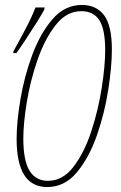

<svg xmlns="http://www.w3.org/2000/svg" viewBox="-20 -744 488 774"><path d="M170 10Q241 10 290.5 -50Q340 -110 371 -199.5Q402 -289 416.5 -382.5Q431 -476 431 -544Q431 -640 400 -682Q369 -724 310 -724Q241 -724 191.5 -666.5Q142 -609 110 -522.5Q78 -436 62.5 -344.5Q47 -253 47 -184Q47 10 170 10ZM173 -15Q125 -15 99.5 -55Q74 -95 74 -186Q74 -246 88 -332Q102 -418 131 -502Q160 -586 204 -642.5Q248 -699 308 -699Q357 -699 380.5 -662.5Q404 -626 404 -542Q404 -478 390 -389Q376 -300 348 -214.5Q320 -129 276.5 -72Q233 -15 173 -15ZM33 -530H46Q58 -546 81.5 -581.5Q105 -617 127.5 -653Q150 -689 158 -704L160 -714H123Q109 -677 82 -625.5Q55 -574 35 -539Z"/></svg>

Font: Noto Sans Display Condensed Thin
Style: Italic
Weight: 250
Width: 3
Italic angle: -12°
Designer: Monotype Design Team
Foundry: Monotype Imaging Inc.
Version: Version 1.900